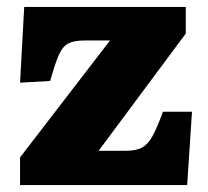

<svg xmlns="http://www.w3.org/2000/svg" viewBox="-20 -535 602 555"><path d="M38 0V-80L298 -418H225Q194 -418 177.5 -409.5Q161 -401 150 -376Q139 -351 125 -301L38 -296L50 -515H517V-438L265 -99H342Q374 -99 391.5 -109Q409 -119 422 -143.5Q435 -168 451 -212H535L521 0Z"/></svg>

Font: Literata 12pt ExtraBold
Style: Regular
Weight: 800
Designer: Latin by Veronika Burian and Jose Scaglione. Greek by Irene Vlachou. Cyrillic by Vera Evstafieva.
Foundry: TypeTogether
Version: Version 3.002